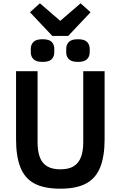

<svg xmlns="http://www.w3.org/2000/svg" viewBox="-20 -1128 729 1160"><path d="M77 -698H207V-269Q207 -215 220.5 -178.5Q234 -142 264.5 -123.5Q295 -105 345 -105Q395 -105 425 -123.5Q455 -142 469 -178.5Q483 -215 483 -269V-698H612V-286Q612 -184 585.5 -117.5Q559 -51 500.5 -19.5Q442 12 344 12Q246 12 187.5 -19.5Q129 -51 103 -117.5Q77 -184 77 -286ZM392 -911H296L161 -1054L221 -1108L344 -1002L467 -1108L527 -1054ZM237 -754Q198 -754 182 -770.5Q166 -787 166 -812V-833Q166 -858 182 -874.5Q198 -891 237 -891Q277 -891 292.5 -874.5Q308 -858 308 -833V-812Q308 -787 292.5 -770.5Q277 -754 237 -754ZM451 -754Q412 -754 396 -770.5Q380 -787 380 -812V-833Q380 -858 396 -874.5Q412 -891 451 -891Q490 -891 506 -874.5Q522 -858 522 -833V-812Q522 -787 506 -770.5Q490 -754 451 -754Z"/></svg>

Font: IBM Plex Sans SemiBold
Style: Regular
Weight: 600
Designer: Mike Abbink, Paul van der Laan, Pieter van Rosmalen
Foundry: Bold Monday
Version: Version 3.201